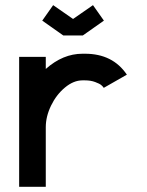

<svg xmlns="http://www.w3.org/2000/svg" viewBox="-20 -719 565 739"><path d="M379.4 -380.9Q376 -386.2 369.6 -391.6Q363.3 -397 346.2 -403.3Q329.1 -409.7 307.1 -409.7H297.4Q263.2 -409.7 230 -382.1Q196.8 -354.5 176.5 -312.5Q156.2 -270.5 156.2 -229.5V0H53.7V-500H156.2V-453.6Q222.2 -512.2 297.4 -512.2H307.1Q414.1 -512.2 468.3 -431.6ZM261.2 -646 337.9 -699.2 379.9 -639.6 298.8 -582.5H223.6L142.6 -639.6L184.6 -699.2Z"/></svg>

Font: Anka/Coder Condensed
Style: Bold
Weight: 700
Width: 4
Monospace: yes
Version: Version 001.100